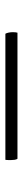

<svg xmlns="http://www.w3.org/2000/svg" viewBox="302 -218 86 731"><g transform="rotate(90 345.5 148.0)"><path d="M108 171Q105 166 103.5 158Q102 150 102 143Q102 131 104 125H584Q587 129 588 136.5Q589 144 589 151Q589 166 588 171Z"/></g></svg>

Font: Pitagon Serif
Style: Regular
Weight: 400
Designer: Travis Tran
Foundry: Pitagon
Version: Version 1.000;gftools[0.9.26]